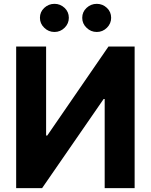

<svg xmlns="http://www.w3.org/2000/svg" viewBox="-20 -966 775 986"><path d="M63 0V-727.1H216.8V-270H222.7L537.1 -727.1H671.4V0H517.6V-457.5H512.2L196.3 0ZM259.8 -801.8Q229 -801.8 207 -823.7Q185.1 -844.7 185.1 -874.5Q185.1 -904.8 207 -925.3Q229.5 -946.3 259.8 -946.3Q289.6 -946.3 312 -925.3Q333.5 -904.8 333.5 -874.5Q333.5 -845.2 312 -823.7Q290 -801.8 259.8 -801.8ZM477.1 -801.8Q446.3 -801.8 424.3 -823.7Q402.3 -844.7 402.3 -874.5Q402.3 -904.8 424.3 -925.3Q446.8 -946.3 477.1 -946.3Q506.8 -946.3 529.3 -925.3Q550.8 -904.8 550.8 -874.5Q550.8 -845.2 529.3 -823.7Q507.3 -801.8 477.1 -801.8Z"/></svg>

Font: My Font
Style: Bold
Weight: 500
Designer: Rasmus Andersson
Foundry: rsms
Version: Version 0.001